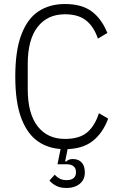

<svg xmlns="http://www.w3.org/2000/svg" viewBox="-20 -730 596 955"><path d="M303 12Q227 12 172 -24.5Q117 -61 86.5 -140.5Q56 -220 56 -349Q56 -479 86.5 -558.5Q117 -638 172 -674Q227 -710 303 -710Q387 -710 436.5 -673Q486 -636 514 -566L467 -538Q447 -597 408.5 -628Q370 -659 303 -659Q216 -659 167 -596Q118 -533 118 -412V-286Q118 -165 167 -102Q216 -39 303 -39Q375 -39 413.5 -71.5Q452 -104 472 -167L518 -140Q491 -67 439.5 -27.5Q388 12 303 12ZM311 205Q278 205 257 193Q236 181 226 168L252 139Q262 150 276 158Q290 166 311 166Q334 166 346 156Q358 146 358 126Q358 107 346 97Q334 87 311 87H266L285 -7H320L304 73H310Q315 68 322.5 64.5Q330 61 342 61Q370 61 386 78Q402 95 402 128Q402 153 390 170Q378 187 357.5 196Q337 205 311 205Z"/></svg>

Font: IBM Plex Sans Condensed Light
Style: Regular
Weight: 300
Width: 3
Designer: Mike Abbink, Paul van der Laan, Pieter van Rosmalen
Foundry: Bold Monday
Version: Version 3.201